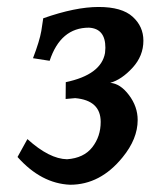

<svg xmlns="http://www.w3.org/2000/svg" viewBox="-20 -505 472 540"><path d="M177.2 14.6Q95.7 11.2 29.3 -63.5L57.1 -113.8Q118.7 -58.1 168.5 -57.1Q215.8 -60.5 239.5 -90.8Q263.2 -121.1 263.2 -162.1Q263.2 -222.7 191.4 -229L164.6 -226.6L165 -273.9Q264.6 -294.9 275.4 -356L276.4 -370.6Q276.4 -424.8 230 -427.2Q150.4 -427.2 119.6 -334L72.8 -341.3Q91.3 -389.6 96.2 -418L101.6 -453.6Q191.9 -485.4 257.3 -485.4Q322.8 -485.4 353 -458Q383.3 -430.7 383.3 -390.6Q383.3 -347.7 352.8 -314.5Q322.3 -281.2 290 -272Q318.4 -270 342.8 -237.5Q367.2 -205.1 367.2 -167.5Q367.2 -114.3 324.7 -62.5Q262.2 14.6 177.2 14.6Z"/></svg>

Font: Kelvinch
Style: Bold Italic
Weight: 700
Italic angle: -10°
Designer: Paul James Miller
Foundry: High-Logic / Made with FontCreator
Version: Version 3.30 September 23, 2016